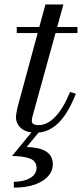

<svg xmlns="http://www.w3.org/2000/svg" viewBox="-20 -580 368 854"><path d="M139.5 10Q108.5 10 89 0.2Q69.5 -9.5 60.2 -25.2Q51 -41 51 -58Q51 -66 53.5 -80.5Q56 -95 60 -110L182 -560H262L126 -67.5Q124.5 -62.5 123 -55.8Q121.5 -49 121.5 -42Q121.5 -23.5 152.5 -23.5Q171.5 -23.5 190 -33Q208.5 -42.5 226.2 -61Q244 -79.5 260.5 -107.2Q277 -135 291.5 -171L317.5 -163Q296 -108 269.8 -69.2Q243.5 -30.5 211.2 -10.2Q179 10 139.5 10ZM54.5 -433V-460H324.5V-433ZM41.5 254.5V228.5Q85.5 228.5 114 211.8Q142.5 195 142.5 167Q142.5 136 112.5 125Q82.5 114 33.5 114L132 -6H164.5L98.5 74Q136.5 75 162.2 83.2Q188 91.5 201.5 108.2Q215 125 215 152Q215 178.5 195.8 201.8Q176.5 225 138 239.8Q99.5 254.5 41.5 254.5Z"/></svg>

Font: Bodoni Moda 9pt
Style: Italic
Weight: 400
Italic angle: -13°
Designer: Owen Earl
Foundry: indestructible type
Version: Version 2.005